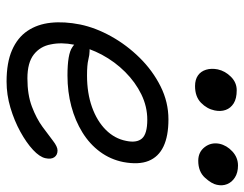

<svg xmlns="http://www.w3.org/2000/svg" viewBox="-102 -650 762 599"><g transform="rotate(90 279.5 -351.0)"><path d="M235 10Q176 10 137 -7Q98 -24 77 -55Q56 -86 51.5 -128Q47 -170 57 -220Q67 -268 94 -316.5Q121 -365 161 -405.5Q201 -446 250 -470.5Q299 -495 353 -495Q405 -495 437.5 -479.5Q470 -464 482.5 -433Q495 -402 486 -354Q478 -314 454 -281.5Q430 -249 393.5 -226.5Q357 -204 312 -192Q267 -180 216 -180Q149 -180 128 -195Q123 -198 120 -201Q112 -161 119 -128Q125 -95 150.5 -75Q176 -55 225 -55Q276 -55 313 -69Q350 -83 376 -102Q402 -121 420 -135Q438 -149 450 -149Q464 -149 471 -139Q478 -129 474 -111Q470 -93 448 -72.5Q426 -52 391.5 -33Q357 -14 316.5 -2Q276 10 235 10ZM134 -249Q137 -249 140 -249Q151 -249 167 -245Q183 -241 216 -241Q271 -241 314.5 -256.5Q358 -272 385.5 -299.5Q413 -327 420 -363Q427 -396 412.5 -412.5Q398 -429 354 -429Q313 -429 275 -410.5Q237 -392 205 -360Q173 -328 151 -287Q141 -268 134 -249ZM482 -588Q455 -588 439.5 -608Q424 -628 429 -654Q434 -677 453 -694.5Q472 -712 497 -712Q519 -712 534 -702.5Q549 -693 555 -678Q561 -663 557 -646Q554 -630 535 -609Q516 -588 482 -588ZM249 -578Q229 -578 216 -587Q203 -596 198 -612.5Q193 -629 197 -649Q202 -672 220 -690Q238 -708 262 -708Q288 -708 303 -698.5Q318 -689 323.5 -673.5Q329 -658 325 -639Q320 -615 301 -596.5Q282 -578 249 -578Z"/></g></svg>

Font: Shantell Sans Light Light
Style: Italic
Weight: 300
Italic angle: -11°
Version: Version 1.008;[ac192a2d6]